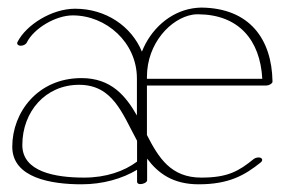

<svg xmlns="http://www.w3.org/2000/svg" viewBox="-20 -475 775 504"><path d="M187.5 -252.4C276.4 -252.4 300.8 -177.2 339.8 -105.5V-50.8C305.7 -25.4 258.3 -8.8 200.7 -8.8C125 -8.8 38.6 -23.9 38.6 -94.2C38.6 -182.1 99.6 -252.4 187.5 -252.4ZM365.7 -268.1V-273.4C365.7 -361.8 428.7 -427.2 485.8 -436.5C490.7 -437.5 496.1 -437.5 501 -437.5C606.9 -436.5 663.1 -369.6 668.5 -268.1ZM12.2 -89.8C12.2 -7.8 114.7 8.8 193.8 8.8C250 8.8 300.8 -5.9 339.8 -29.3V2C339.8 6.5 343.8 8.3 348.6 8.3C356.3 8.3 366.2 3.7 366.2 -2V-58.6C395 -20 434.1 8.8 501.5 8.8C580.6 8.8 622.1 -14.6 664.6 -48.8C669.4 -52.7 669.4 -58.1 664.6 -60.5C659.7 -63 650.9 -61.5 646 -57.6C606.4 -25.4 577.6 -8.8 508.3 -8.8C428.7 -8.8 396.5 -60.5 365.7 -120.6V-250.5H678.7C686 -250.5 693.8 -254.9 695.3 -259.8V-261.7C693.4 -371.1 636.2 -454.1 507.8 -455.1C500.5 -455.1 493.2 -454.1 485.8 -453.1C425.3 -443.4 375.5 -397.9 352.5 -339.4C325.2 -405.8 258.3 -452.1 177.2 -452.1C115.2 -452.1 48.3 -409.2 25.9 -364.7C23.4 -359.9 26.9 -355.5 33.7 -355C40.5 -354.5 47.9 -358.4 50.3 -363.3C69.3 -401.4 127 -434.6 170.9 -434.6C258.8 -434.6 339.4 -363.8 339.4 -269V-171.9C310.1 -223.1 272 -270 193.8 -270C79.1 -270 12.2 -180.2 12.2 -89.8Z"/></svg>

Font: WireWyrm
Style: Light
Weight: 200
Version: Version 001.000